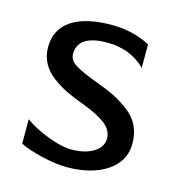

<svg xmlns="http://www.w3.org/2000/svg" viewBox="-81 -555 581 631"><g transform="rotate(15 210.0 -240.0)"><path d="M40 -32V-115Q71 -92 119 -73.5Q167 -55 200 -55Q247 -55 276 -73Q305 -91 305 -120Q305 -149 277 -170Q249 -191 197 -210Q164 -222 139.5 -234Q115 -246 90.5 -264Q66 -282 53 -306.5Q40 -331 40 -360Q40 -421 87.5 -453Q135 -485 225 -485Q296 -485 355 -454V-374Q304 -425 225 -425Q125 -425 125 -360Q125 -339 147.5 -324.5Q170 -310 224 -290Q260 -277 284.5 -265Q309 -253 336 -233.5Q363 -214 376.5 -187Q390 -160 390 -125Q390 -66 338 -30.5Q286 5 200 5Q164 5 114 -7Q64 -19 40 -32Z"/></g></svg>

Font: Glametrix
Style: Bold
Weight: 700
Designer: gluk
Foundry: gluk
Version: Version 0.40